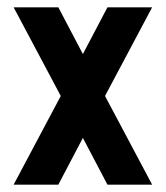

<svg xmlns="http://www.w3.org/2000/svg" viewBox="-20 -502 451 522"><path d="M17.1 -482.1H138.6L205 -355.7H205.7L272.1 -482.1H393.6L265.7 -241.4V-240.7L393.6 0H272.1L205.7 -126.4H205L138.6 0H17.1L145 -240.7V-241.4Z"/></svg>

Font: Aire Exterior
Style: Regular
Weight: 400
Width: 4
Designer: Jayvee Enaguas (HarvettFox96)
Version: 20190503.02